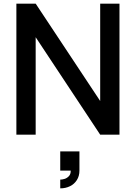

<svg xmlns="http://www.w3.org/2000/svg" viewBox="-20 -740 746 1055"><path d="M70 0V-720H176L530.5 -185V-720H636.5V0H530.5L176 -535.5V0ZM311 247Q321.5 247 334.8 243Q348 239 358.5 228Q369 217 368.5 197.5H311V92H416.5V197.5Q416.5 227 402.5 249.2Q388.5 271.5 364.5 283.2Q340.5 295 311 295Z"/></svg>

Font: Manrope KiralyPet SmBd KiralyPet
Style: Regular
Weight: 600
Designer: Mikhail Sharanda
Foundry: Mikhail Sharanda
Version: Version 4.502